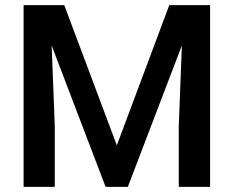

<svg xmlns="http://www.w3.org/2000/svg" viewBox="-20 -731 915 751"><path d="M72.3 0H194.3V-236.3L182.1 -552.7L393.1 0H480L691.4 -553.2L679.2 -236.3V0H801.8V-710.9H642.1L437 -162.6L231.4 -710.9H72.3Z"/></svg>

Font: Vazirmatn Medium
Style: Regular
Weight: 500
Designer: Saber Rastikerdar
Foundry: Saber Rastikerdar
Version: Version 33.003